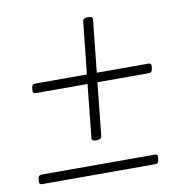

<svg xmlns="http://www.w3.org/2000/svg" viewBox="-70 -660 701 728"><g transform="rotate(-10 280.0 -296.5)"><path d="M264 -128Q255 -128 251.5 -131Q248 -134 249 -140L270 -344H71Q65 -344 62 -347.5Q59 -351 60 -358L61 -366Q62 -374 65.5 -377Q69 -380 75 -380H274L295 -581Q296 -587 300.5 -590Q305 -593 314 -593H318Q327 -593 330.5 -590Q334 -587 333 -581L312 -380H511Q517 -380 519.5 -377Q522 -374 521 -366L520 -358Q519 -351 516 -347.5Q513 -344 507 -344H308L287 -140Q286 -134 281.5 -131Q277 -128 268 -128ZM35 0Q29 0 26 -3Q23 -6 24 -14L25 -22Q26 -30 29.5 -33Q33 -36 39 -36H475Q481 -36 483.5 -33Q486 -30 485 -22L484 -14Q483 -7 480 -3.5Q477 0 471 0Z"/></g></svg>

Font: Asap Thin
Style: Italic
Weight: 250
Italic angle: -6°
Designer: Pablo Cosgaya
Foundry: Omnibus-Type
Version: Version 3.001